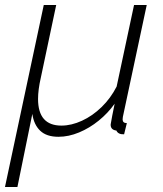

<svg xmlns="http://www.w3.org/2000/svg" viewBox="-45 -540 656 772"><path d="M131 -520H181L119 -227Q108 -179 108 -142Q108 -35 202 -35Q242 -35 284.5 -54.5Q327 -74 363.5 -109.5Q400 -145 424 -192L494 -520H545L449 -70Q448 -65 448 -60Q448 -45 465 -45L454 0Q430 1 423 -15Q399 -18 400 -40Q403 -57 406.5 -76Q410 -95 416 -123Q389 -85 352 -55Q315 -25 273 -7.5Q231 10 190 10Q142 10 116.5 -14.5Q91 -39 85 -82L25 212H-25Z"/></svg>

Font: Raleway Light
Style: Italic
Weight: 300
Italic angle: -12°
Designer: Matt McInerney, Pablo Impallari, Rodrigo Fuenzalida
Foundry: Matt McInerney, Pablo Impallari, Rodrigo Fuenzalida
Version: Version 4.026